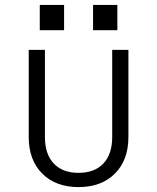

<svg xmlns="http://www.w3.org/2000/svg" viewBox="-20 -753 640 782"><path d="M300 9Q207 9 152 -46Q97 -101 97 -195V-550H163V-195Q163 -125 199 -87Q235 -49 300 -49Q365 -49 401 -87Q437 -125 437 -195V-550H503V-195Q503 -101 448 -46Q393 9 300 9ZM142 -733H241V-630H142ZM359 -733H458V-630H359Z"/></svg>

Font: Tiny ExtraLight
Style: Regular
Weight: 200
Monospace: yes
Designer: Philipp Nurullin, Konstantin Bulenkov
Foundry: JetBrains
Version: Version 2.251; ttfautohint (v1.8.4.7-5d5b)